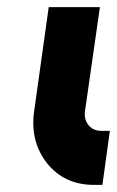

<svg xmlns="http://www.w3.org/2000/svg" viewBox="-20 -520 329 540"><path d="M117 -500 76 -207Q64 -122 113 -60Q162 0 244 0H268L289 -152H265Q242 -152 229 -168Q216 -184 219 -207L261 -500Z"/></svg>

Font: Unageo
Style: ExtraBold-Italic
Weight: 800
Designer: Richard Sepsi
Foundry: Richard Sepsi
Version: Version 2.000